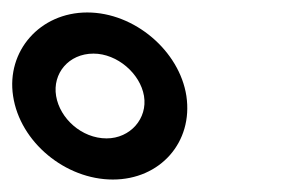

<svg xmlns="http://www.w3.org/2000/svg" viewBox="-82 -788 455 308"><path d="M-61 -634C-50 -560 23 -500 99 -500C175 -500 228 -560 217 -634C206 -706 134 -768 58 -768C-18 -768 -72 -706 -61 -634ZM8 -634C2 -670 28 -702 68 -702C106 -702 143 -670 149 -634C155 -598 127 -566 89 -566C49 -566 14 -598 8 -634Z"/></svg>

Font: Ampere
Style: RevIta
Weight: 400
Version: Version 1